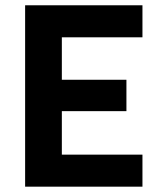

<svg xmlns="http://www.w3.org/2000/svg" viewBox="-20 -700 594 720"><path d="M74.2 0V-680.2H514.2V-560.1H211.9V-400.9H454.1V-283.2H211.9V-120.1H514.2V0Z"/></svg>

Font: TitilliumWeb-Bold
Style: Bold
Weight: 700
Version: Version 1.001;PS 57.000;hotconv 1.0.70;makeotf.lib2.5.55311